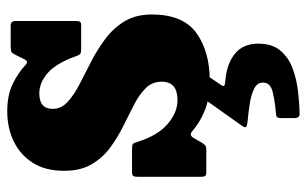

<svg xmlns="http://www.w3.org/2000/svg" viewBox="-178 -402 847 530"><g transform="rotate(-90 245.0 -136.5)"><path d="M355 -351Q335.5 -405 308.8 -428Q282 -451 252.5 -451Q210 -451 210 -414Q210 -390.5 229 -373Q248 -355.5 277.5 -340.2Q307 -325 340.2 -308Q373.5 -291 403.2 -268.8Q433 -246.5 451.8 -215.5Q470.5 -184.5 470.5 -140.5Q470.5 -54 419.2 -17.2Q368 19.5 288 19.5Q239.5 19.5 206 6Q172.5 -7.5 148 -29Q137.5 -38 130 -25.5L116 -1.5Q112.5 4.5 109 7.2Q105.5 10 95 10H35.5Q27 10 24.8 6.8Q22.5 3.5 22.5 -5.5V-178.5Q22.5 -187.5 24.5 -191.2Q26.5 -195 35 -195H98.5Q110.5 -195 113.2 -192.5Q116 -190 118.5 -181Q136 -124.5 168 -97Q200 -69.5 234 -69.5Q285 -69.5 285 -113Q285 -139.5 267.2 -157.2Q249.5 -175 221.5 -189.5Q193.5 -204 162 -219.5Q130.5 -235 102.5 -255.8Q74.5 -276.5 56.8 -307Q39 -337.5 39 -382Q39 -434.5 61.2 -469.2Q83.5 -504 120.8 -521.8Q158 -539.5 203 -539.5Q248.5 -539.5 279.2 -524.2Q310 -509 329 -491Q335.5 -484.5 339.5 -484.8Q343.5 -485 348 -494.5L360 -518.5Q363.5 -525.5 367.2 -527.8Q371 -530 382 -530H440Q452.5 -530 452.5 -516.5V-350Q452.5 -342 450.5 -338.8Q448.5 -335.5 440 -335.5H375Q363.5 -335.5 360.5 -339.2Q357.5 -343 355 -351ZM184.5 253V215.5Q184.5 207 188.5 204.5Q192.5 202 200 202Q230.5 199.5 256.5 193.2Q282.5 187 282.5 166.5Q282.5 150 265.2 141.8Q248 133.5 223.2 129.8Q198.5 126 176 124Q161.5 122.5 159.8 119.2Q158 116 162.5 109.5L242 -2.5Q245 -7.5 254.5 -7.5H297Q308.5 -7.5 310.5 -5.5Q312.5 -3.5 308.5 2.5L278.5 47Q272 55.5 273.2 58.5Q274.5 61.5 288 62.5Q334.5 66.5 362.2 89Q390 111.5 390 153.5Q390 191.5 371.2 214Q352.5 236.5 322.8 247.8Q293 259 259.8 263Q226.5 267 197 267.5Q184.5 268 184.5 253Z"/></g></svg>

Font: Besley* Narrow Heavy
Style: Regular
Weight: 800
Width: 4
Designer: Owen Earl
Foundry: indestructible type*
Version: Version 3.000; ttfautohint (v1.8.3)